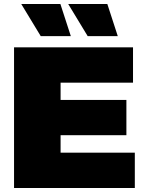

<svg xmlns="http://www.w3.org/2000/svg" viewBox="-20 -937 730 957"><path d="M50 -701V0H652V-176H282V-263H610V-439H282V-525H643V-701ZM86 -917 183 -757H333L281 -917ZM320 -917 417 -757H567L515 -917Z"/></svg>

Font: Montserrat Custom Black
Style: Regular
Weight: 900
Designer: Julieta Ulanovsky
Foundry: Julieta Ulanovsky
Version: Version 7.200